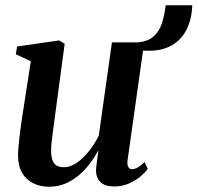

<svg xmlns="http://www.w3.org/2000/svg" viewBox="-20 -698 750 729"><path d="M166 11Q133.5 11 107 -1.8Q80.5 -14.5 64.8 -40.2Q49 -66 48.5 -106.5Q48.5 -122 50.5 -144Q52.5 -166 55.5 -190.8Q58.5 -215.5 62 -239.2Q65.5 -263 68.5 -281.5L97 -465.5L40 -492L45 -521.5L205 -544.5L225.5 -531.5L192.5 -285Q190 -265 186.8 -242.2Q183.5 -219.5 180.8 -197.8Q178 -176 176 -157.8Q174 -139.5 174 -127.5Q174 -104 179.2 -89.8Q184.5 -75.5 195.2 -69.2Q206 -63 223 -63Q247 -63 271.5 -80Q296 -97 317.8 -124.2Q339.5 -151.5 355 -182.5L405 -537H527.5L464.5 -90.5Q462 -73 467 -64.2Q472 -55.5 481.5 -55.5Q490.5 -55.5 502 -61.8Q513.5 -68 529 -82.5L541 -57Q533 -45 514.8 -29.2Q496.5 -13.5 470.8 -1.8Q445 10 414 10Q378 10 361.5 -6.5Q345 -23 344.5 -48.5Q344.5 -52.5 345.2 -61Q346 -69.5 347.5 -80.8Q349 -92 350.5 -103.5Q352 -115 353.5 -124.5L352 -125Q338 -99 319.5 -74.8Q301 -50.5 277.8 -31.2Q254.5 -12 226.8 -0.5Q199 11 166 11ZM609 -678H710Q708 -619 683.5 -576.8Q659 -534.5 611.5 -516.2Q564 -498 492.5 -510L490.5 -536.5Q537.5 -537.5 561.2 -558Q585 -578.5 595 -610.5Q605 -642.5 609 -678Z"/></svg>

Font: Merriweather 72pt SemiBold
Style: Italic
Weight: 600
Italic angle: -7.8°
Version: Version 2.101